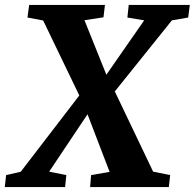

<svg xmlns="http://www.w3.org/2000/svg" viewBox="-52 -763 794 783"><path d="M-32.5 0 -27 -49 32.5 -62.5 270.5 -372.5 380.5 -456.5 536 -680 467.5 -691.5 473 -743H722L715.5 -691.5L649 -680L415 -388.5L304 -295.5L148.5 -63L218.5 -49L213.5 0ZM315.5 0 319.5 -49 395 -62 305.5 -295.5 272 -372.5 124 -679.5 60 -691.5 67 -743H376L370 -692.5L292.5 -680.5L382.5 -456.5L417 -388.5L572.5 -63L642 -49L636.5 0Z"/></svg>

Font: Merriweather Light 18pt ExtraBold
Style: Italic
Weight: 800
Italic angle: -7.8°
Version: Version 2.101